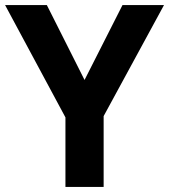

<svg xmlns="http://www.w3.org/2000/svg" viewBox="-20 -734 664 754"><path d="M312 -420 461 -714H624L387 -278V0H237V-273L0 -714H164Z"/></svg>

Font: Noto Sans Hanifi Rohingya
Style: Bold
Weight: 700
Designer: Monotype Design Team and DaltonMaag
Foundry: Google LLC
Version: Version 2.102; ttfautohint (v1.8.4.7-5d5b)